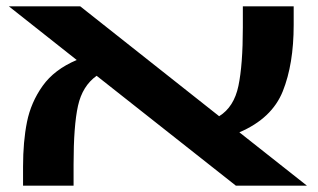

<svg xmlns="http://www.w3.org/2000/svg" viewBox="-20 -588 1007 608"><path d="M727 0 286 -348Q241 -316 227 -253Q213 -190 213 -67V0H53V-60Q53 -140 65.5 -202Q78 -264 115 -316Q152 -368 223 -398L8 -568H234L674 -220Q721 -249 735 -316Q749 -383 749 -501V-568H910V-509Q910 -385 875.5 -299Q841 -213 738 -169L952 0Z"/></svg>

Font: FiraGOUPP
Style: Bold
Weight: 700
Designer: bBox Type
Foundry: bBox Type GmbH
Version: Version 1.001